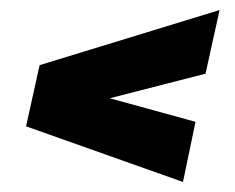

<svg xmlns="http://www.w3.org/2000/svg" viewBox="-20 -445 468 383"><path d="M345 -82 32 -193 59 -315 418 -425 390 -298 199 -249 370 -202Z"/></svg>

Font: Saira ExtraCondensed Black
Style: Italic
Weight: 900
Width: 2
Italic angle: -12°
Designer: Hector Gatti with collaboration of the Omnibus-Type team
Foundry: Omnibus-Type
Version: Version 1.101